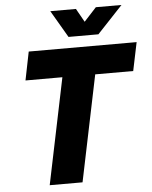

<svg xmlns="http://www.w3.org/2000/svg" viewBox="-61 -986 823 1037"><g transform="rotate(-5 350.5 -468.0)"><path d="M285 -575H85L116 -729H701L669 -575H463L344 0H166ZM251 -936H390L431 -863L498 -936H637L499 -789H337Z"/></g></svg>

Font: Mona Sans ExtraBold
Style: Italic
Weight: 800
Italic angle: -11.7°
Designer: Deni Anggara
Foundry: GitHub
Version: Version 2.000